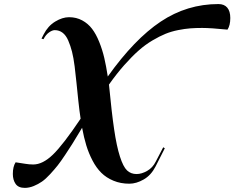

<svg xmlns="http://www.w3.org/2000/svg" viewBox="-20 -892 1150 942"><path d="M56.6 -95.7Q65.9 -94.2 80.6 -92Q95.2 -89.8 103.8 -88.4Q112.3 -86.9 123.3 -85.9Q134.3 -85 143.1 -85Q189.5 -85 239.5 -133.3Q289.6 -181.6 375.5 -309.6Q369.6 -347.2 364.3 -397.7Q358.9 -448.2 355.2 -486.1Q351.6 -523.9 346.2 -566.4Q340.8 -608.9 333.3 -638.4Q325.7 -668 314.7 -693.4Q303.7 -718.8 287.1 -731.4Q270.5 -744.1 248.5 -744.1Q236.3 -744.1 220.5 -732.9Q204.6 -721.7 193.4 -699.7L183.6 -702.6L194.3 -723.6Q215.3 -764.6 250.7 -786.1Q286.1 -807.6 318.8 -807.6Q354.5 -807.6 383.3 -792Q412.1 -776.4 431.6 -750.7Q451.2 -725.1 466.8 -686.3Q482.4 -647.5 491.7 -607.4Q501 -567.4 508.8 -516.6Q639.6 -700.2 768.6 -786.1Q897.5 -872.1 1051.8 -872.1Q1080.1 -872.1 1095 -854.5Q1109.9 -836.9 1109.9 -803.7Q1109.9 -767.6 1096.2 -746.6Q1014.2 -754.9 972.2 -754.9Q939.5 -754.9 913.6 -752.9Q887.7 -751 854.2 -744.4Q820.8 -737.8 792 -726.1Q763.2 -714.4 728 -693.6Q692.9 -672.9 660.2 -644Q627.4 -615.2 589.8 -572.8Q552.2 -530.3 514.6 -477.1Q527.8 -340.3 540 -257.3Q552.2 -174.3 568.4 -124Q584.5 -73.7 603.3 -55.9Q622.1 -38.1 649.9 -38.1Q674.8 -38.1 701.9 -53.5Q729 -68.8 744.1 -99.1L780.8 -169.4L788.6 -164.6L743.2 -75.2Q721.2 -32.2 685.1 -11.5Q648.9 9.3 614.7 9.3Q571.8 9.3 536.6 -5.4Q501.5 -20 477.1 -44.2Q452.6 -68.4 433.8 -104.5Q415 -140.6 403.3 -179Q391.6 -217.3 382.8 -265.1Q377.9 -256.8 367.7 -240.2Q345.7 -203.6 334 -184.8Q322.3 -166 300 -132.6Q277.8 -99.1 262.9 -80.3Q248 -61.5 226.1 -37.6Q204.1 -13.7 185.8 -1Q167.5 11.7 145.3 20.8Q123 29.8 101.6 29.8Q70.3 29.8 56.6 10.3Q43 -9.3 43 -38.6Q43 -74.7 56.6 -95.7Z"/></svg>

Font: QumpellkaNo12
Style: Regular
Weight: 500
Designer: gluk (gluksza@wp.pl)
Foundry: gluk (gluksza@wp.pl)
Version: Version 00.480